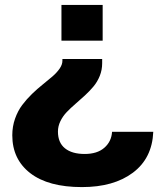

<svg xmlns="http://www.w3.org/2000/svg" viewBox="-20 -556 670 778"><path d="M396 -536.1V-391.1H229V-536.1ZM394 -316.9V-299.8Q394 -272.9 384.3 -248.5Q374.5 -224.1 358.6 -205.3Q342.8 -186.5 323.7 -168.9Q304.7 -151.4 285.4 -134.8Q266.1 -118.2 250.2 -101.6Q234.4 -85 224.6 -64.7Q214.8 -44.4 214.8 -22.9Q214.8 22 243.2 44.9Q271.5 67.9 323.2 67.9Q374 67.9 402.8 42.7Q431.6 17.6 434.1 -22H601.1Q596.7 85 518.8 143.6Q440.9 202.1 312 202.1Q175.8 202.1 102.8 145.8Q29.8 89.4 29.8 -7.8Q29.8 -43.5 41 -75.2Q52.2 -106.9 70.1 -130.6Q87.9 -154.3 109.6 -175.3Q131.3 -196.3 153.1 -213.6Q174.8 -231 192.6 -246.3Q210.4 -261.7 221.7 -278.1Q232.9 -294.4 232.9 -310.1V-316.9Z"/></svg>

Font: Hubot Sans Expanded
Style: Bold
Weight: 700
Width: 7
Designer: Deni Anggara
Foundry: GitHub
Version: Version 1.001;gftools[0.9.31]